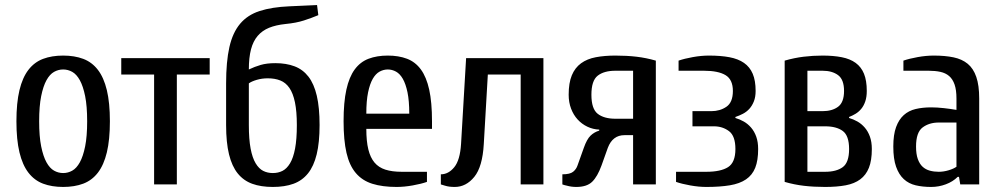

<svg xmlns="http://www.w3.org/2000/svg" viewBox="-20 -730 3961 760"><path d="M325 -250Q325 -310 317 -349.5Q309 -389 296 -412.5Q283 -436 266 -445.5Q249 -455 230 -455Q211 -455 194 -445.5Q177 -436 164 -412.5Q151 -389 143 -349.5Q135 -310 135 -250Q135 -190 143 -150.5Q151 -111 164 -87.5Q177 -64 194 -54.5Q211 -45 230 -45Q249 -45 266 -54.5Q283 -64 296 -87.5Q309 -111 317 -150.5Q325 -190 325 -250ZM415 -250Q415 -177 403 -127Q391 -77 367.5 -46.5Q344 -16 309.5 -3Q275 10 230 10Q185 10 150.5 -3Q116 -16 92.5 -46.5Q69 -77 57 -127Q45 -177 45 -250Q45 -323 57 -373Q69 -423 92.5 -453.5Q116 -484 150.5 -497Q185 -510 230 -510Q275 -510 309.5 -497Q344 -484 367.5 -453.5Q391 -423 403 -373Q415 -323 415 -250Z M810 -500V-435H680V0H590V-435H460V-500Z M965 -455Q988 -466 1012 -473Q1036 -480 1070 -480Q1113 -480 1146 -467.5Q1179 -455 1201 -426.5Q1223 -398 1234 -351Q1245 -304 1245 -235Q1245 -166 1233.5 -119Q1222 -72 1199 -43.5Q1176 -15 1141.5 -2.5Q1107 10 1060 10Q1013 10 978.5 -2.5Q944 -15 921 -43.5Q898 -72 886.5 -119Q875 -166 875 -235V-400Q875 -486 888 -543.5Q901 -601 930.5 -636Q960 -671 1008 -686.5Q1056 -702 1125 -705L1235 -710L1240 -670Q1214 -659 1183 -649Q1152 -639 1110 -635Q1072 -631 1045 -620Q1018 -609 1000 -588Q982 -567 973.5 -534.5Q965 -502 965 -455ZM965 -235Q965 -179 972 -142Q979 -105 992 -83.5Q1005 -62 1022 -53.5Q1039 -45 1060 -45Q1081 -45 1098 -53.5Q1115 -62 1128 -83.5Q1141 -105 1148 -142Q1155 -179 1155 -235Q1155 -289 1147.5 -325Q1140 -361 1125.5 -382Q1111 -403 1089.5 -411.5Q1068 -420 1040 -420Q1017 -420 996.5 -414Q976 -408 965 -400Z M1690 -220H1430Q1430 -171 1438 -138.5Q1446 -106 1462.5 -86.5Q1479 -67 1505.5 -58.5Q1532 -50 1570 -50H1670V-10Q1647 -2 1613.5 4Q1580 10 1550 10Q1494 10 1454 -2.5Q1414 -15 1388.5 -45Q1363 -75 1351.5 -125Q1340 -175 1340 -250Q1340 -325 1351 -375Q1362 -425 1384 -455Q1406 -485 1439 -497.5Q1472 -510 1515 -510Q1558 -510 1591 -497.5Q1624 -485 1646 -455Q1668 -425 1679 -375Q1690 -325 1690 -250ZM1600 -280Q1600 -331 1593 -364.5Q1586 -398 1574.5 -418Q1563 -438 1547.5 -446.5Q1532 -455 1515 -455Q1498 -455 1482.5 -446.5Q1467 -438 1455.5 -418Q1444 -398 1437 -364.5Q1430 -331 1430 -280Z M2131 -500V0H2041V-435H1911L1895 -160Q1890 -70 1857.5 -30Q1825 10 1780 10Q1757 10 1741.5 5Q1726 0 1725 0V-40Q1755 -40 1778 -68Q1801 -96 1805 -160L1825 -500Z M2416 -450Q2371 -450 2346 -430.5Q2321 -411 2321 -355Q2321 -299 2346 -279.5Q2371 -260 2416 -260H2486V-450ZM2352 -217Q2327 -218 2305 -228.5Q2283 -239 2266.5 -257Q2250 -275 2240.5 -300Q2231 -325 2231 -355Q2231 -402 2243.5 -432Q2256 -462 2280 -479.5Q2304 -497 2338.5 -503.5Q2373 -510 2416 -510Q2461 -510 2499.5 -505.5Q2538 -501 2576 -490V0H2486V-195H2452Q2405 -195 2386 -145L2361 -75Q2345 -31 2324 -10.5Q2303 10 2261 10Q2242 10 2224 5Q2214 3 2206 0V-40Q2236 -40 2248.5 -50Q2261 -60 2266 -75L2291 -145Q2303 -179 2317.5 -193Q2332 -207 2352 -213Z M2786 -510Q2833 -510 2867.5 -503.5Q2902 -497 2925 -481Q2948 -465 2959.5 -438Q2971 -411 2971 -370Q2971 -346 2964 -328.5Q2957 -311 2946 -299Q2935 -287 2920.5 -279.5Q2906 -272 2891 -267V-263Q2908 -258 2924 -249Q2940 -240 2953 -225Q2966 -210 2973.5 -189Q2981 -168 2981 -140Q2981 -95 2969.5 -66Q2958 -37 2933 -20Q2908 -3 2869 3.5Q2830 10 2776 10Q2746 10 2712.5 4Q2679 -2 2656 -10V-50H2776Q2833 -50 2862 -68.5Q2891 -87 2891 -140Q2891 -192 2865.5 -211Q2840 -230 2806 -230H2721V-290H2796Q2830 -290 2855.5 -307.5Q2881 -325 2881 -370Q2881 -415 2852 -432.5Q2823 -450 2766 -450H2666V-490Q2689 -498 2722.5 -504Q2756 -510 2786 -510Z M3246 -50Q3291 -50 3316 -68.5Q3341 -87 3341 -140Q3341 -193 3316 -211.5Q3291 -230 3246 -230H3176V-50ZM3176 -450V-290H3236Q3274 -290 3297.5 -307.5Q3321 -325 3321 -370Q3321 -415 3297.5 -432.5Q3274 -450 3236 -450ZM3086 -490Q3124 -501 3161 -505.5Q3198 -510 3236 -510Q3279 -510 3312 -503.5Q3345 -497 3367 -481Q3389 -465 3400 -438Q3411 -411 3411 -370Q3411 -346 3405 -328.5Q3399 -311 3389 -299Q3379 -287 3366.5 -279.5Q3354 -272 3341 -267V-263Q3358 -258 3374 -249Q3390 -240 3403 -225Q3416 -210 3423.5 -189Q3431 -168 3431 -140Q3431 -95 3419.5 -66Q3408 -37 3385 -20Q3362 -3 3327.5 3.5Q3293 10 3246 10Q3201 10 3162.5 5.5Q3124 1 3086 -10Z M3766 -245H3696Q3658 -245 3632 -225.5Q3606 -206 3606 -150Q3606 -120 3613 -100.5Q3620 -81 3632 -70Q3644 -59 3660.5 -54.5Q3677 -50 3696 -50Q3715 -50 3735 -56Q3755 -62 3766 -70ZM3666 10Q3632 10 3604.5 3.5Q3577 -3 3557.5 -21Q3538 -39 3527 -70Q3516 -101 3516 -150Q3516 -197 3527 -227Q3538 -257 3557.5 -274.5Q3577 -292 3604.5 -298.5Q3632 -305 3666 -305Q3689 -305 3716 -302Q3743 -299 3766 -295V-340Q3766 -374 3758.5 -395.5Q3751 -417 3737 -429Q3723 -441 3702.5 -445.5Q3682 -450 3656 -450H3556V-490Q3579 -498 3612.5 -504Q3646 -510 3676 -510Q3721 -510 3754.5 -503Q3788 -496 3810.5 -477.5Q3833 -459 3844.5 -425.5Q3856 -392 3856 -340V0H3781L3776 -30H3771Q3752 -11 3724 -0.5Q3696 10 3666 10Z"/></svg>

Font: Cuprum
Style: Regular
Weight: 400
Designer: Jovanny Lemonad
Foundry: Jovanny Lemonad
Version: Version 1.002